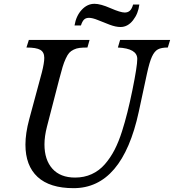

<svg xmlns="http://www.w3.org/2000/svg" viewBox="-20 -980 915 1010"><path d="M133.8 -353 200.2 -599.1Q212.9 -648.9 212.9 -675.8Q212.9 -705.6 191.9 -717.8Q170.9 -730 119.1 -730L131.8 -770H451.2L439.9 -730Q414.6 -730 398.4 -728Q382.3 -726.1 367.7 -719Q353 -711.9 344.2 -702.1Q335.4 -692.4 325.9 -671.9Q316.4 -651.4 309.3 -627.7Q302.2 -604 292 -564.9L227.1 -314Q213.9 -262.7 213.9 -220.2Q213.9 -139.2 255.6 -92.5Q297.4 -45.9 375 -45.9Q422.9 -45.9 462.4 -64Q502 -82 531.5 -116Q561 -149.9 582.8 -192.1Q604.5 -234.4 622.1 -290Q650.9 -379.9 676.5 -505.9Q702.1 -631.8 702.1 -669.9Q702.1 -725.1 600.1 -730L611.8 -770H875L862.8 -730Q828.6 -730 810.5 -720.2Q792.5 -710.4 779.3 -681.9Q766.1 -653.3 752.9 -591.8L710 -392.1Q623 9.8 367.2 9.8Q241.7 9.8 177.7 -49.3Q113.8 -108.4 113.8 -219.2Q113.8 -278.8 133.8 -353ZM405.8 -846.2H372.1Q380.4 -896.5 409.7 -928.2Q439 -960 477.1 -960Q508.8 -960 561.3 -937Q613.8 -914.1 636.2 -914.1Q652.8 -914.1 663.3 -923.8Q673.8 -933.6 680.2 -956.1H712.9Q707.5 -908.7 679.7 -873.3Q651.9 -837.9 613.8 -837.9Q588.9 -837.9 556.6 -850.1Q524.4 -862.3 495.4 -874.3Q466.3 -886.2 448.2 -886.2Q431.6 -886.2 422.1 -877Q412.6 -867.7 405.8 -846.2Z"/></svg>

Font: Libre Baskerville
Style: Italic
Weight: 400
Designer: Pablo Impallari, Rodrigo Fuenzalida
Foundry: Pablo Impallari, Rodrigo Fuenzalida
Version: Version 1.000